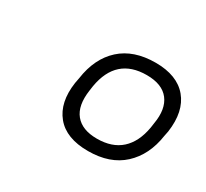

<svg xmlns="http://www.w3.org/2000/svg" viewBox="-72 -800 531 494"><g transform="rotate(30 193.0 -553.0)"><path d="M230 -411Q165 -411 135 -447.5Q105 -484 114 -546L117 -562Q126 -625 164.5 -660Q203 -695 268 -695Q332 -695 362.5 -658.5Q393 -622 384 -558L381 -543Q372 -482 333.5 -446.5Q295 -411 230 -411ZM234 -450Q279 -450 305.5 -474Q332 -498 340 -544L342 -558Q350 -604 330 -630Q310 -656 264 -656Q219 -656 192.5 -632.5Q166 -609 158 -562L156 -548Q149 -500 169.5 -475Q190 -450 234 -450Z"/></g></svg>

Font: Sofia Sans Light
Style: Italic
Weight: 300
Italic angle: -9°
Version: Version 4.100-B